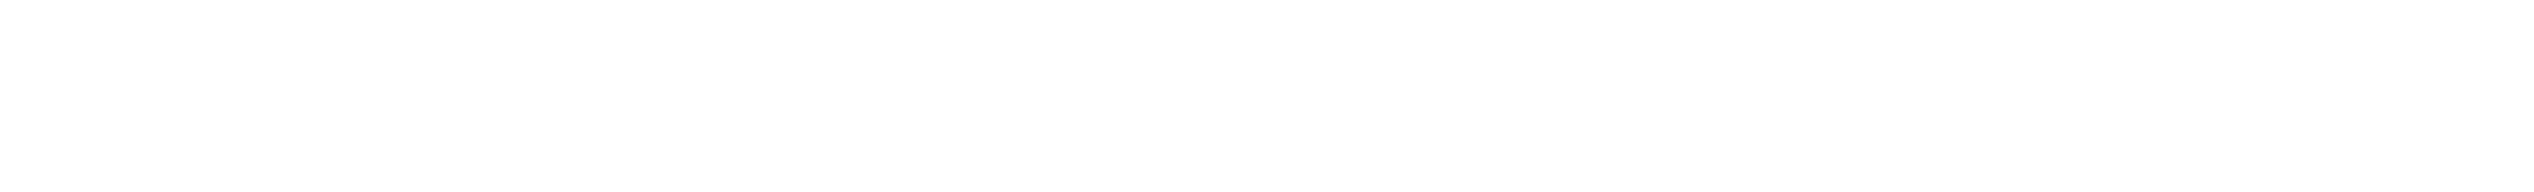

<svg xmlns="http://www.w3.org/2000/svg" viewBox="-20 77 528 40"><path d="M106 97Z"/></svg>

Font: MewTooHand
Style: CondIta
Weight: 400
Designer: Mew Too, Robert Jablonski
Version: Version 0.77